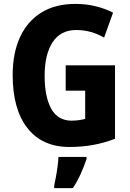

<svg xmlns="http://www.w3.org/2000/svg" viewBox="-20 -744 667 985"><path d="M317 -409H570V-32Q516 -11 458 -0.5Q400 10 336 10Q197 10 121 -86.5Q45 -183 45 -359Q45 -471 82.5 -553Q120 -635 192 -679.5Q264 -724 367 -724Q423 -724 472.5 -711.5Q522 -699 560 -679L514 -551Q482 -570 446 -580Q410 -590 371 -590Q291 -590 250 -527.5Q209 -465 209 -355Q209 -247 243 -186Q277 -125 347 -125Q366 -125 384 -127.5Q402 -130 417 -134V-279H317ZM424 72Q411 110 394 148Q377 186 354 221H258V208Q262 190 267 163Q272 136 275.5 108.5Q279 81 280 61H424Z"/></svg>

Font: Noto Sans Arabic UI Cn XBd
Style: Regular
Weight: 800
Width: 3
Designer: Monotype Design Team, Nadine Chahine and Nizar Qandah
Foundry: Monotype Imaging Inc.
Version: Version 2.010; ttfautohint (v1.8.4.7-5d5b)